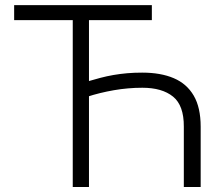

<svg xmlns="http://www.w3.org/2000/svg" viewBox="-20 -748 887 768"><path d="M587.4 -727.5V-667.5H36.6V-727.5ZM782.7 0H715.3V-241.2Q715.8 -326.2 672.1 -361.6Q628.4 -397 549.3 -397Q520.5 -397 492.2 -394.5Q463.9 -392.1 435.8 -387.2Q407.7 -382.3 380.6 -375.7Q353.5 -369.1 327.1 -360.4V-421.4Q355 -429.7 381.1 -436.5Q407.2 -443.4 433.8 -448Q460.4 -452.6 488.8 -455.1Q517.1 -457.5 548.8 -457.5Q623 -457.5 675 -435.3Q727.1 -413.1 754.9 -365.5Q782.7 -317.9 782.7 -241.2ZM335.9 0H271V-727.5H335.9Z"/></svg>

Font: Inter Tight Light
Style: Regular
Weight: 300
Designer: Rasmus Andersson
Foundry: rsms
Version: Version 3.004